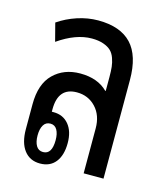

<svg xmlns="http://www.w3.org/2000/svg" viewBox="-91 -632 618 711"><g transform="rotate(15 218.5 -277.0)"><path d="M127 6.8Q87.9 6.8 65.9 -22Q43.9 -50.8 43.9 -103V-198.2Q43.9 -275.9 83.7 -314.9Q123.5 -354 186 -354Q252.9 -354 291 -315.9H293V-369.1Q293 -391.6 291.3 -407.7Q289.6 -423.8 283.7 -440.4Q277.8 -457 267.3 -467Q256.8 -477.1 238.3 -483.6Q219.7 -490.2 193.8 -490.2Q132.8 -490.2 64.9 -442.9L46.9 -512.2Q79.6 -534.7 119.6 -547.9Q159.7 -561 199.2 -561Q284.2 -561 326.7 -516.1Q369.1 -471.2 369.1 -377.9V0H293V-171.9Q293 -222.2 264.2 -252.7Q235.4 -283.2 191.9 -283.2Q120.1 -283.2 120.1 -199.2V-189.9H127Q163.6 -189.9 185.3 -163.8Q207 -137.7 207 -92.8Q207 -45.9 186 -19.5Q165 6.8 127 6.8ZM127 -37.1Q161.1 -37.1 161.1 -91.8Q161.1 -116.2 152.6 -131.1Q144 -146 127 -146Q109.4 -146 100.6 -131.3Q91.8 -116.7 91.8 -91.8Q91.8 -66.9 100.6 -52Q109.4 -37.1 127 -37.1Z"/></g></svg>

Font: Noto Sans Thai Looped ExtraCond
Style: Regular
Weight: 400
Width: 2
Designer: Sasikarn Vongin, Ben Mitchell
Foundry: The Fontpad Ltd
Version: Version 1.00